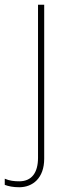

<svg xmlns="http://www.w3.org/2000/svg" viewBox="-70 -548 297 808"><path d="M11 240C68 240 116 201 116 120V-528H90V116C90 178 64 215 11 215C-9 215 -30 213 -50 204V230C-34 236 -14 240 11 240Z"/></svg>

Font: Noto Sans Meetei Mayek Thin
Style: Regular
Weight: 100
Designer: Monotype Design Team and Neelakash Kshetrimayum
Foundry: Monotype Imaging Inc.
Version: Version 2.002